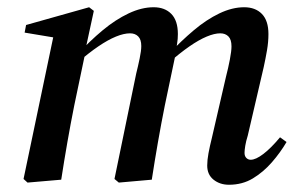

<svg xmlns="http://www.w3.org/2000/svg" viewBox="-20 -496 831 530"><path d="M56 8 45 -2 129 -403 150 -389 48 -406 52 -427 226 -476 239 -466 215 -355 216 -353 185 -205Q175 -155 166 -103.5Q157 -52 149 0ZM308 8 296 -2 356 -293Q361 -313 365.5 -334.5Q370 -356 370 -369Q370 -387 361.5 -395.5Q353 -404 339 -404Q322 -404 300 -395Q278 -386 251.5 -368Q225 -350 194 -323L188 -346H194Q228 -383 263.5 -412.5Q299 -442 335 -459Q371 -476 404 -476Q435 -476 453 -457.5Q471 -439 471 -402Q471 -388 469 -376.5Q467 -365 465 -351V-348L435 -205Q425 -155 416 -103.5Q407 -52 399 0ZM612 14Q587 14 569.5 0Q552 -14 552 -39Q552 -54 555.5 -73Q559 -92 565 -116L604 -285Q610 -308 614.5 -331.5Q619 -355 619 -368Q619 -387 610.5 -395.5Q602 -404 588 -404Q572 -404 550.5 -395Q529 -386 503 -368Q477 -350 445 -322L439 -346H445Q480 -383 515 -412.5Q550 -442 585.5 -459Q621 -476 654 -476Q685 -476 703 -457.5Q721 -439 721 -402Q721 -380 717 -357Q713 -334 708 -311L664 -122Q659 -106 657 -93.5Q655 -81 655 -74Q655 -65 660 -60Q665 -55 672 -55Q686 -55 707 -71Q728 -87 753 -117L771 -104Q754 -75 730.5 -48Q707 -21 678 -3.5Q649 14 612 14Z"/></svg>

Font: Source Serif 4 48pt SemiBold
Style: Italic
Weight: 600
Italic angle: -12°
Designer: Frank Grießhammer
Foundry: Adobe Systems Incorporated
Version: Version 4.004;hotconv 1.0.116;makeotfexe 2.5.65601